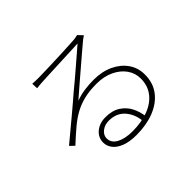

<svg xmlns="http://www.w3.org/2000/svg" viewBox="-153 -1005 1307 1307"><g transform="rotate(-45 500.0 -352.0)"><path d="M252 -717Q266 -716 281.5 -715.5Q297 -715 307 -715Q322 -715 358.5 -716Q395 -717 441 -718.5Q487 -720 533 -722Q579 -724 614.5 -726Q650 -728 665 -729Q681 -731 688 -732.5Q695 -734 702 -736L734 -702Q723 -695 711 -686Q699 -677 687 -666Q670 -652 634.5 -621.5Q599 -591 555 -553.5Q511 -516 468 -479Q425 -442 392 -413Q434 -429 479 -435Q524 -441 566 -441Q647 -441 708.5 -412Q770 -383 804.5 -333.5Q839 -284 839 -220Q839 -138 795.5 -82Q752 -26 677.5 3Q603 32 509 32Q442 32 398 15Q354 -2 332 -30.5Q310 -59 310 -93Q310 -123 326 -148Q342 -173 372.5 -188.5Q403 -204 443 -204Q508 -204 550.5 -176.5Q593 -149 615 -105.5Q637 -62 642 -14L606 -5Q599 -77 557 -124Q515 -171 442 -171Q403 -171 375 -149Q347 -127 347 -96Q347 -52 391.5 -28.5Q436 -5 505 -5Q591 -5 657.5 -29.5Q724 -54 762 -102.5Q800 -151 800 -220Q800 -272 770 -314.5Q740 -357 686 -382.5Q632 -408 561 -408Q495 -408 444 -396Q393 -384 348.5 -360Q304 -336 259.5 -298.5Q215 -261 161 -211L130 -241Q165 -270 205.5 -304Q246 -338 286 -371Q326 -404 359.5 -433Q393 -462 414 -480Q435 -497 469 -525.5Q503 -554 540.5 -586.5Q578 -619 611.5 -647.5Q645 -676 664 -693Q648 -692 612 -690.5Q576 -689 530.5 -687Q485 -685 440 -683Q395 -681 359.5 -679.5Q324 -678 309 -677Q295 -676 282 -675Q269 -674 254 -672Z"/></g></svg>

Font: Noto Sans KR ExtraLight
Style: Regular
Weight: 250
Designer: Ryoko NISHIZUKA  (kana, bopomofo & ideographs); Paul D. Hunt (Latin, Greek & Cyrillic); Sandoll Communications , Soo-you
Foundry: Adobe
Version: Version 2.004-H2;hotconv 1.0.118;makeotfexe 2.5.65603